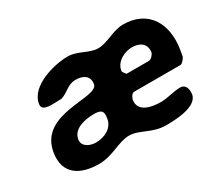

<svg xmlns="http://www.w3.org/2000/svg" viewBox="-105 -741 1072 954"><g transform="rotate(-30 431.0 -263.5)"><path d="M57 -154C39 -38 120 7 226 7C304 7 363 -41 423 -41C483 -41 530 7 609 7C651 7 787 6 798 -62C802 -90 794 -121 763 -121C724 -121 686 -106 645 -106C597 -106 518 -118 529 -186C531 -196 542 -217 554 -217H821C831 -217 848 -239 851 -247C852 -253 857 -281 858 -287C879 -424 817 -534 673 -534C616 -534 562 -493 509 -493C458 -493 413 -534 356 -534C281 -534 130 -497 115 -400C109 -361 162 -366 187 -366C193 -366 218 -367 224 -367C268 -380 284 -414 332 -414C372 -414 408 -397 401 -350C390 -277 89 -362 57 -154ZM196 -150C205 -210 282 -221 325 -221C365 -221 380 -212 373 -170C365 -116 313 -93 264 -93C232 -93 190 -111 196 -150ZM552 -340C560 -389 615 -414 656 -414C698 -414 735 -392 727 -343C725 -332 707 -313 695 -313H568C566 -313 555 -327 552 -333Z"/></g></svg>

Font: Asimov Print
Style: CIt
Weight: 500
Designer: Google
Version: Version 2.000980: 2014